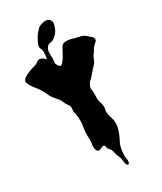

<svg xmlns="http://www.w3.org/2000/svg" viewBox="-316 -1060 1299 1542"><g transform="rotate(-30 334.0 -289.0)"><path d="M222 -248Q222 -259 217.5 -266Q213 -273 207 -281Q195 -297 187.5 -316.5Q180 -336 167 -352Q157 -364 146.5 -376Q136 -388 127 -401Q115 -419 106.5 -438.5Q98 -458 87 -477Q69 -508 45 -536Q21 -564 8 -598Q3 -611 9 -622Q15 -633 27.5 -642Q40 -651 57 -658.5Q74 -666 91 -672Q108 -678 122.5 -682Q137 -686 145 -689Q157 -694 169 -704Q181 -714 195 -712Q208 -710 220 -702.5Q232 -695 242.5 -684.5Q253 -674 261.5 -662Q270 -650 276 -640Q280 -632 285 -618.5Q290 -605 296.5 -594.5Q303 -584 312 -581Q321 -578 333 -592Q356 -616 370.5 -645Q385 -674 402 -703Q416 -728 440.5 -729.5Q465 -731 490 -726Q504 -723 515.5 -718.5Q527 -714 541 -712Q570 -707 590 -699Q610 -691 632 -668Q640 -660 650 -652Q660 -644 662 -632Q664 -615 651 -605Q638 -595 628 -584Q617 -572 609.5 -557.5Q602 -543 591 -530Q583 -519 578 -508Q573 -497 568 -484Q564 -473 559 -466Q554 -459 546 -451Q530 -434 514.5 -416Q499 -398 484 -381Q476 -371 464 -361.5Q452 -352 447 -341Q442 -330 436.5 -319Q431 -308 433 -296Q434 -285 435.5 -274Q437 -263 437 -251Q437 -237 436 -223Q435 -209 437 -195Q439 -178 444.5 -162Q450 -146 452 -128Q453 -111 448.5 -95.5Q444 -80 447 -63Q449 -47 453.5 -31.5Q458 -16 463 1Q464 3 464 5Q464 7 465 9Q472 51 460 91.5Q448 132 429 169Q422 182 416.5 193.5Q411 205 407 220Q403 234 400.5 248.5Q398 263 398 277Q398 285 397.5 291.5Q397 298 397 306Q397 320 400 333.5Q403 347 401 361Q398 378 386.5 376.5Q375 375 371 359Q368 345 366.5 332Q365 319 363 305Q361 297 357.5 290Q354 283 351 275Q345 261 341.5 246Q338 231 333 216Q328 202 319 195Q310 188 305 174Q303 169 303 162Q303 155 298 151Q291 145 283 147.5Q275 150 267 154.5Q259 159 250 162Q241 165 233 160Q226 156 222 147.5Q218 139 216.5 129.5Q215 120 215 110Q215 100 217 93Q223 64 220.5 37.5Q218 11 220 -18Q222 -43 226.5 -66.5Q231 -90 231 -115Q231 -132 230.5 -147.5Q230 -163 227 -180Q225 -188 222.5 -195.5Q220 -203 220 -212Q220 -222 221 -230.5Q222 -239 222 -248ZM410 -835Q394 -812 368 -794Q357 -786 344 -784.5Q331 -783 319 -778Q311 -774 304.5 -766Q298 -758 294 -750Q286 -730 287 -709Q288 -688 288 -667Q288 -645 283.5 -624Q279 -603 276 -582Q275 -575 274.5 -568Q274 -561 265 -560Q259 -559 256 -563Q253 -567 252.5 -573Q252 -579 252.5 -585.5Q253 -592 253 -596Q253 -607 254.5 -617Q256 -627 253 -638Q251 -647 249.5 -655.5Q248 -664 247 -675Q246 -688 248 -701Q250 -714 251.5 -726.5Q253 -739 252 -752Q251 -765 245 -777Q239 -789 239.5 -800.5Q240 -812 244 -822.5Q248 -833 254 -843.5Q260 -854 265 -864Q270 -875 279 -887Q288 -899 296 -909Q306 -920 316 -930Q326 -940 340 -945Q351 -949 364 -952Q377 -955 389.5 -955Q402 -955 413 -949.5Q424 -944 431 -932Q438 -921 437 -909Q436 -897 432 -885Q428 -872 423 -859Q418 -846 410 -835Z"/></g></svg>

Font: Double Feature
Style: Regular
Weight: 400
Designer: David Shetterly
Foundry: David Shetterly
Version: Version 2.100 1997 initial release